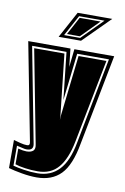

<svg xmlns="http://www.w3.org/2000/svg" viewBox="-92 -712 568 869"><g transform="rotate(10 192.5 -277.0)"><path d="M139 106Q107 106 70 99.5Q33 93 9 86V-43Q23 -39 40.5 -34.5Q58 -30 72 -30Q85 -30 82 -46L-5 -495H189L198 -412L207 -495H390L309 -78Q291 22 250 64Q209 106 139 106ZM139 87Q200 87 238.5 46.5Q277 6 293 -82L369 -477H223L198 -260L174 -477H16L100 -40Q105 -11 72 -11Q65 -11 55.5 -13.5Q46 -16 27 -20V72Q45 77 76.5 82Q108 87 139 87ZM139 78Q109 78 80.5 74Q52 70 35 64V-8Q59 -2 73 -2Q94 -2 104 -11Q114 -20 109 -42L27 -468H166L197 -188L198 -168L199 -188L231 -468H359L284 -84Q268 -3 233.5 37.5Q199 78 139 78ZM193 -660H352L230 -538H127ZM150 -550H224L319 -646H202ZM162 -557 206 -639H302L221 -557Z"/></g></svg>

Font: Alumni Sans Collegiate One SC
Style: Regular
Weight: 400
Designer: Robert E. Leuschke
Foundry: Robert E. Leuschke
Version: Version 1.100